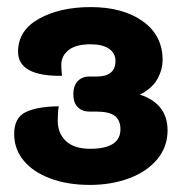

<svg xmlns="http://www.w3.org/2000/svg" viewBox="-20 -916 513 542"><path d="M20 -538Q20 -583 51.5 -599Q83 -615 146 -616Q143 -601 143 -575Q143 -540 166 -518Q189 -496 234 -496Q320 -496 320 -551Q320 -576 304.5 -588.5Q289 -601 252 -601H232Q212 -601 199.5 -613.5Q187 -626 187 -650Q187 -674 199.5 -687Q212 -700 232 -700H253Q306 -700 306 -744Q306 -766 287.5 -778.5Q269 -791 236 -791Q194 -791 173.5 -774.5Q153 -758 153 -733Q153 -722 155 -702Q94 -701 62.5 -718Q31 -735 31 -770Q31 -830 90 -863Q149 -896 236 -896Q327 -896 383 -856Q439 -816 439 -747Q439 -719 424 -692.5Q409 -666 375 -649Q453 -623 453 -548Q453 -501 423.5 -466Q394 -431 344 -412.5Q294 -394 234 -394Q171 -394 122.5 -412Q74 -430 47 -462.5Q20 -495 20 -538Z"/></svg>

Font: K2D
Style: Bold
Weight: 700
Designer: Katatrad Aksorn Co.,Ltd.
Foundry: Cadson Demak Co.,Ltd.
Version: Version 1.000; ttfautohint (v1.6)